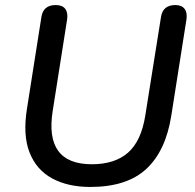

<svg xmlns="http://www.w3.org/2000/svg" viewBox="-20 -732 773 761"><path d="M338 9Q249 9 186.5 -25Q124 -59 97 -128Q70 -197 87 -302L144 -664Q151 -712 201 -712Q227 -712 238.5 -697Q250 -682 246 -655L189 -293Q155 -81 344 -81Q435 -81 487.5 -127Q540 -173 556 -275L618 -664Q625 -712 675 -712Q700 -712 711.5 -697Q723 -682 719 -655L659 -274Q637 -134 560 -62.5Q483 9 338 9Z"/></svg>

Font: Nunito SemiBold
Style: Italic
Weight: 600
Italic angle: -9°
Designer: Vernon Adams
Foundry: Vernon Adams
Version: Version 3.601; ttfautohint (v1.8.2.53-6de2)